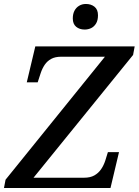

<svg xmlns="http://www.w3.org/2000/svg" viewBox="-34 -948 699 968"><path d="M-14 0 -6 -42 495 -662H274Q244 -662 224 -651Q204 -640 191.5 -621.5Q179 -603 171 -579L156 -533H101L144 -714H645L637 -671L135 -52H390Q421 -52 441.5 -63.5Q462 -75 475.5 -94.5Q489 -114 497 -139L510 -181H566L523 0ZM393 -799Q367 -799 350 -813Q333 -827 333 -855Q333 -878 341.5 -894Q350 -910 365 -919Q380 -928 399 -928Q425 -928 442.5 -914Q460 -900 460 -871Q460 -845 450 -829Q440 -813 425 -806Q410 -799 393 -799Z"/></svg>

Font: ET Text
Style: Italic
Weight: 470
Italic angle: -12°
Designer: Monotype Design Team
Foundry: Monotype Imaging Inc.
Version: Version 2.009